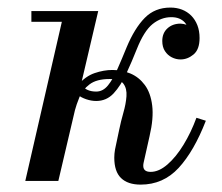

<svg xmlns="http://www.w3.org/2000/svg" viewBox="-20 -490 600 520"><path d="M48.5 0 147.5 -431H65V-460H246L138 0ZM361 10Q326 10 307.8 -7.8Q289.5 -25.5 289.5 -63Q289.5 -67 290 -73.8Q290.5 -80.5 291.5 -85L303 -139.5Q307.5 -161.5 314.2 -185Q321 -208.5 322.5 -229.2Q324 -250 314.5 -263Q305 -276 277 -276Q241.5 -276 222.5 -261.5Q203.5 -247 195.2 -227Q187 -207 182.5 -190H159.5Q170.5 -236 191 -259.8Q211.5 -283.5 236.2 -292Q261 -300.5 284.5 -300.5Q310.5 -300.5 333.5 -290.8Q356.5 -281 372.2 -259.8Q388 -238.5 392.2 -204.2Q396.5 -170 385 -121L369 -49.5Q368 -45.5 368 -41Q368 -24.5 388 -24.5Q410.5 -24.5 433.8 -44.8Q457 -65 477.2 -98.2Q497.5 -131.5 512 -171L537.5 -163Q505.5 -80.5 463.8 -35.2Q422 10 361 10ZM240.5 -216.5Q227.5 -216.5 213.5 -221.2Q199.5 -226 192 -232.5L202 -258Q208 -250.5 217.8 -246.2Q227.5 -242 240.5 -242Q259 -242 272.5 -258.8Q286 -275.5 298 -302.8Q310 -330 323 -362Q344.5 -413.5 372 -441.5Q399.5 -469.5 441.5 -469.5Q458.5 -469.5 472.8 -464Q487 -458.5 497.8 -447.8Q508.5 -437 514.5 -421.8Q520.5 -406.5 520.5 -387Q520.5 -356 504.2 -342.5Q488 -329 469 -329Q456.5 -329 445.2 -334.8Q434 -340.5 426.8 -351.5Q419.5 -362.5 419.5 -379Q419.5 -400.5 433.5 -413.2Q447.5 -426 469 -426Q476 -426 488 -422.2Q500 -418.5 509.8 -410Q519.5 -401.5 519.5 -387H493.5Q493.5 -400.5 490.2 -411Q487 -421.5 480.8 -428.8Q474.5 -436 465.2 -439.8Q456 -443.5 444 -443.5Q416.5 -443.5 393.2 -424.8Q370 -406 350.5 -357Q337 -323 322 -290.5Q307 -258 287.8 -237.2Q268.5 -216.5 240.5 -216.5Z"/></svg>

Font: Bodoni Moda 9pt
Style: Italic
Weight: 400
Italic angle: -13°
Designer: Owen Earl
Foundry: indestructible type
Version: Version 2.005